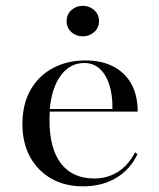

<svg xmlns="http://www.w3.org/2000/svg" viewBox="-20 -638 554 669"><path d="M269.4 11.3Q206.5 11.3 158.9 -15.7Q111.3 -42.7 84.7 -91.5Q58.1 -140.3 58.1 -205.6Q58.1 -274.2 85.9 -323.8Q113.7 -373.4 163.7 -400.4Q213.7 -427.4 278.2 -427.4Q334.7 -427.4 375.4 -406Q416.1 -384.7 437.9 -345.2Q459.7 -305.6 459.7 -249.2H116.9L116.1 -258.1H371.8Q372.6 -306.5 360.9 -342.7Q349.2 -379 327 -398.8Q304.8 -418.5 273.4 -418.5Q225 -418.5 192.7 -376.2Q160.5 -333.9 153.2 -256.5L154 -254.8Q153.2 -246.8 152.8 -237.9Q152.4 -229 152.4 -218.5Q152.4 -121 192.3 -68.5Q232.3 -16.1 308.9 -16.1Q353.2 -16.1 389.5 -38.3Q425.8 -60.5 450.8 -107.3L458.9 -100.8Q433.9 -47.6 384.7 -18.1Q335.5 11.3 269.4 11.3ZM268.5 -511.3Q245.2 -511.3 228.6 -526.2Q212.1 -541.1 212.1 -564.5Q212.1 -587.9 228.6 -602.8Q245.2 -617.7 268.5 -617.7Q291.1 -617.7 308.1 -602.8Q325 -587.9 325 -564.5Q325 -541.1 308.1 -526.2Q291.1 -511.3 268.5 -511.3Z"/></svg>

Font: Playfair 144pt SemiExpanded Medium
Style: Regular
Weight: 500
Width: 6
Designer: Claus Eggers Sørensen
Foundry: Claus Eggers Sørensen
Version: Version 2.203